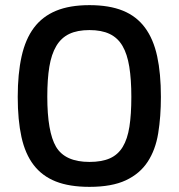

<svg xmlns="http://www.w3.org/2000/svg" viewBox="-20 -716 696 747"><path d="M328 11Q250 11 197 -10Q144 -31 111 -74Q78 -117 63.5 -183Q49 -249 49 -339Q49 -429 64 -496.5Q79 -564 112 -608Q145 -652 198 -674Q251 -696 328 -696Q405 -696 458 -674.5Q511 -653 544 -608.5Q577 -564 591.5 -497Q606 -430 606 -339Q606 -262 595.5 -197.5Q585 -133 554.5 -86.5Q524 -40 469.5 -14.5Q415 11 328 11ZM198 -145Q233 -86 328 -86Q376 -86 407.5 -100Q439 -114 457.5 -144.5Q476 -175 483.5 -223Q491 -271 491 -339Q491 -407 483 -456.5Q475 -506 456.5 -537.5Q438 -569 406.5 -584Q375 -599 328 -599Q281 -599 249.5 -584Q218 -569 199 -537Q180 -505 172 -456.5Q164 -408 164 -340Q164 -203 198 -145Z"/></svg>

Font: Sunflower Medium
Style: Regular
Weight: 500
Designer: JIKJI
Foundry: JIKJI
Version: Version 1.00